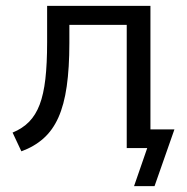

<svg xmlns="http://www.w3.org/2000/svg" viewBox="-20 -506 639 656"><path d="M438 130 483 0H417V-64H576L508 130ZM53 11 23 -53Q57 -67 79.5 -90Q102 -113 115.5 -148.5Q129 -184 135 -236Q141 -288 141 -362V-486H494V0H413V-421H217V-359Q217 -274 208 -211Q199 -148 179.5 -104.5Q160 -61 128.5 -33Q97 -5 53 11Z"/></svg>

Font: NunitoSans1
Style: Book
Weight: 400
Designer: Vernon Adams
Foundry: Vernon Adams
Version: Version 3.101;gftools[0.9.27]